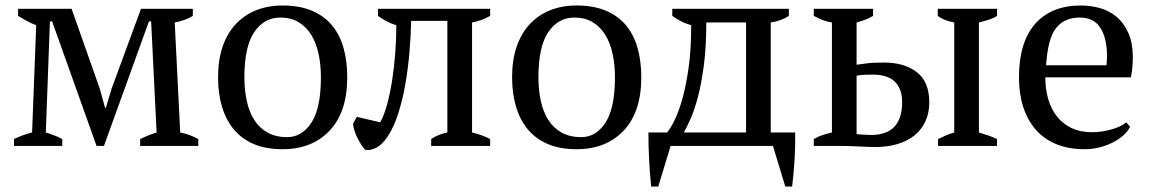

<svg xmlns="http://www.w3.org/2000/svg" viewBox="-20 -532 4197 700"><path d="M207 0H31V-25Q64 -41 97 -49L112 -440Q91 -448 75 -457Q59 -466 46 -474V-500H241L344 -208L363 -139H366L387 -209L494 -500H683V-474Q670 -466 654 -460Q638 -454 617 -450L637 -49Q670 -43 703 -25V0H491V-25Q501 -30 515 -36Q529 -42 551 -49L531 -454H523L359 0H332L170 -454H162L147 -49Q183 -38 207 -25Z M775 0ZM775 -250Q775 -313 791.5 -361.5Q808 -410 839 -443.5Q870 -477 913.5 -494.5Q957 -512 1010 -512Q1072 -512 1117 -493Q1162 -474 1190.5 -439.5Q1219 -405 1232.5 -357Q1246 -309 1246 -250Q1246 -124 1182 -56Q1118 12 1010 12Q950 12 906 -6.5Q862 -25 833 -59.5Q804 -94 789.5 -142.5Q775 -191 775 -250ZM871 -250Q871 -205 879.5 -165Q888 -125 906.5 -95.5Q925 -66 955 -49Q985 -32 1027 -32Q1081 -32 1115.5 -85Q1150 -138 1150 -250Q1150 -296 1141.5 -335.5Q1133 -375 1115 -404.5Q1097 -434 1069 -451Q1041 -468 1002 -468Q943 -468 907 -415Q871 -362 871 -250Z M1366 -86Q1380 -110 1391 -150Q1402 -190 1409.5 -238Q1417 -286 1421 -338.5Q1425 -391 1425 -440Q1405 -446 1388.5 -455Q1372 -464 1358 -474V-500H1767V-474Q1735 -456 1701 -450V-49Q1722 -44 1738 -38Q1754 -32 1767 -25V0H1552V-25Q1576 -42 1611 -49V-456H1479Q1478 -403 1473 -343.5Q1468 -284 1458 -226.5Q1448 -169 1432 -118.5Q1416 -68 1393 -34Q1374 -5 1352 6.5Q1330 18 1311 14Q1296 -3 1282.5 -30.5Q1269 -58 1267 -81L1281 -106Z M1847 0ZM1847 -250Q1847 -313 1863.5 -361.5Q1880 -410 1911 -443.5Q1942 -477 1985.5 -494.5Q2029 -512 2082 -512Q2144 -512 2189 -493Q2234 -474 2262.5 -439.5Q2291 -405 2304.5 -357Q2318 -309 2318 -250Q2318 -124 2254 -56Q2190 12 2082 12Q2022 12 1978 -6.5Q1934 -25 1905 -59.5Q1876 -94 1861.5 -142.5Q1847 -191 1847 -250ZM1943 -250Q1943 -205 1951.5 -165Q1960 -125 1978.5 -95.5Q1997 -66 2027 -49Q2057 -32 2099 -32Q2153 -32 2187.5 -85Q2222 -138 2222 -250Q2222 -296 2213.5 -335.5Q2205 -375 2187 -404.5Q2169 -434 2141 -451Q2113 -468 2074 -468Q2015 -468 1979 -415Q1943 -362 1943 -250Z M2425 0 2380 148H2354Q2349 99 2346.5 49Q2344 -1 2344 -49H2412Q2424 -63 2439 -93Q2454 -123 2467.5 -170.5Q2481 -218 2490.5 -284.5Q2500 -351 2500 -440Q2479 -446 2462 -455Q2445 -464 2431 -474V-500H2856V-474Q2829 -456 2790 -450V-49H2879Q2880 -1 2877 49Q2874 99 2868 148H2843L2798 0ZM2555 -450Q2555 -360 2546 -293Q2537 -226 2524.5 -178.5Q2512 -131 2498 -99.5Q2484 -68 2473 -49H2700V-450Z M3103 -296Q3120 -298 3141 -301Q3162 -304 3202 -304Q3277 -304 3322.5 -269Q3368 -234 3368 -159Q3368 -119 3353.5 -88.5Q3339 -58 3313 -37.5Q3287 -17 3251 -6.5Q3215 4 3172 4Q3145 4 3111.5 2Q3078 0 3040 0H2947V-25Q2964 -35 2980 -40Q2996 -45 3013 -49V-450Q2994 -453 2978 -459.5Q2962 -466 2947 -474V-500H3163V-474Q3140 -460 3103 -450ZM3103 -43Q3116 -42 3129 -41Q3142 -40 3156 -40Q3269 -40 3269 -160Q3269 -188 3260.5 -207.5Q3252 -227 3237.5 -238.5Q3223 -250 3204 -255Q3185 -260 3164 -260Q3150 -260 3134 -259.5Q3118 -259 3103 -256ZM3615 0H3400V-25Q3414 -32 3428 -38Q3442 -44 3459 -49V-450Q3421 -457 3399 -474V-500H3615V-474Q3603 -466 3586 -460.5Q3569 -455 3549 -450V-49Q3566 -44 3582 -38.5Q3598 -33 3615 -25Z M3695 0ZM4100 -70Q4092 -53 4075 -38Q4058 -23 4036 -12Q4014 -1 3988 5.5Q3962 12 3935 12Q3876 12 3831 -6.5Q3786 -25 3756 -59.5Q3726 -94 3710.5 -142Q3695 -190 3695 -250Q3695 -378 3754 -445Q3813 -512 3921 -512Q3956 -512 3990 -502.5Q4024 -493 4050.5 -471Q4077 -449 4093.5 -412.5Q4110 -376 4110 -322Q4110 -305 4108.5 -287.5Q4107 -270 4103 -250H3791Q3791 -208 3801.5 -171.5Q3812 -135 3833 -108Q3854 -81 3886 -65.5Q3918 -50 3961 -50Q3996 -50 4032 -60Q4068 -70 4086 -86ZM3917 -468Q3860 -468 3830 -429.5Q3800 -391 3794 -294H4014Q4015 -303 4015.5 -311.5Q4016 -320 4016 -328Q4016 -392 3992 -430Q3968 -468 3917 -468Z"/></svg>

Font: PT Serif
Style: Regular
Weight: 400
Designer: A.Korolkova, O.Umpeleva, V.Yefimov
Foundry: ParaType Ltd
Version: Version 1.000W OFL; ttfautohint (v1.6)